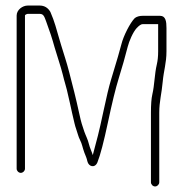

<svg xmlns="http://www.w3.org/2000/svg" viewBox="-20 -621 669 692"><path d="M70 -13V-565C70 -568.5 78.3 -571 80 -571H123C136.6 -571 139.5 -562.3 146.2 -544.1C159.5 -508.2 167.4 -484.2 177.2 -449C183.7 -425.9 199.8 -379.1 206.3 -352C213.5 -321.9 215.5 -320.1 220.8 -298L232 -249.5C234.1 -241.2 236.8 -229 240 -213L248.4 -177C250.3 -169 252.4 -161.7 254.8 -155C259.5 -141.9 262.4 -128 268.4 -116.5C276.2 -101.4 276.9 -90.5 284 -71L290.4 -55C292 -51 293.5 -46 294.8 -40C299.3 -19.7 322.4 -14.1 331.2 -36C341.6 -61.9 354.1 -109.9 369 -179.9C383.8 -250 396.8 -303 408 -339C420.4 -378.9 431.2 -416.9 440.4 -453C445.3 -472.4 459.3 -505.5 472.7 -519.9C481.6 -529.3 488.7 -534 494 -534H550V-436C550 -418 548.4 -402.4 545.3 -389.3C536.6 -352.4 537.3 -316 529 -280.5C525.7 -266.2 524 -244.3 524 -215V36C524 43.9 531.1 51 539 51C546.9 51 554 43.9 554 36V-215C554 -256.3 562.7 -283.2 566.5 -326.9C570 -366.4 580 -393.4 580 -436V-520C580 -542.9 577.5 -564 557 -564H494C482.7 -564 473.3 -561.3 466 -556C448.9 -539 424.7 -491 417.5 -461.4C413.4 -444.3 400.8 -401.2 379.7 -332C372.6 -308.6 363.7 -271.5 353 -220.8C335.9 -140.2 329.5 -118.6 314.4 -62C312 -71 303.1 -89.8 300.4 -102C297 -117.6 287.9 -134.5 283.6 -147.5C276.1 -170.2 273.4 -175.9 265.7 -211.4C252.5 -272.1 243.9 -304.2 229.6 -360C219.3 -400.4 210.2 -425 200.7 -457.2L193.2 -482.5C183.5 -515.2 177.3 -542.1 161.6 -578C152.8 -593.3 139.8 -601 123 -601H80C61.4 -601 40 -585.7 40 -565V-13C40 -5.1 47.1 2 55 2C62.9 2 70 -5.1 70 -13Z"/></svg>

Font: MewTooHand
Style: Condensed
Weight: 400
Designer: Mew Too, Robert Jablonski
Version: Version 0.77